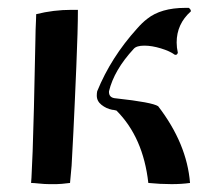

<svg xmlns="http://www.w3.org/2000/svg" viewBox="-20 -465 557 488"><path d="M61 -36 63 -81Q66 -160 70 -364Q70 -375 70.5 -389.5Q71 -404 71.5 -413.5Q72 -423 72 -429Q116 -440 162 -440H178Q178 -390 174 -296L170 -204Q167 -134 162 -44L158 0Q134 3 124 3H105Q94 3 79.5 1.5Q65 0 59 0Q60 -9 61 -36ZM275 -215Q367 -205 382 -195Q455 -100 463 0Q442 3 416 3Q387 3 357 0Q344 -116 276 -184Q268 -186 265 -186Q250 -189 238 -198.5Q226 -208 226 -222Q226 -228 227 -233Q262 -319 328 -392Q341 -407 354 -417Q389 -445 451 -445H460Q466 -440 465 -436Q429 -404 429 -357Q429 -344 432 -331Q430 -324 424 -326Q412 -335 389 -342Q366 -349 347 -349Q327 -349 320 -341Q270 -287 257 -233Q256 -216 275 -215Z"/></svg>

Font: Ponomar Unicode TT
Style: Regular
Weight: 400
Designer: Vladislav V. Dorosh, Yuri A.W. Shardt, Nikita Simmons, Aleksandr Andreev
Foundry: Ponomar Project
Version: 1.1